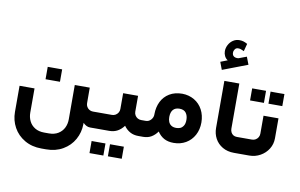

<svg xmlns="http://www.w3.org/2000/svg" viewBox="-110 -1171 2558 1636"><g transform="rotate(10 1169.0 -353.0)"><path d="M374.9 248.5Q457.1 248.5 519.5 212.1Q582 175.7 615.9 114.9Q649.8 54 650.7 -17.4V-29.5Q664.8 -15.4 679.9 -7.6Q695 0.1 712.1 0.1H739.4V-137.8H712.1Q695 -137.8 681.1 -146.1Q667.2 -154.3 658.9 -168.5Q650.7 -182.6 650.7 -199.6L650.3 -333.9H520.7L521.1 -36.7Q521.1 3.1 504.7 36.5Q488.2 69.9 455.2 90.3Q422.2 110.6 374.9 110.6H334.3Q286.6 110.6 253.5 90.3Q220.5 69.9 204.3 36.5Q188 3.1 188 -36.7V-245.7H58.5V-19.6Q58.5 52.7 92.2 114Q125.9 175.2 188.8 211.9Q251.6 248.5 334.3 248.5ZM391.6 -339Q391.6 -371.7 391.6 -393.3Q391.6 -414.5 391.6 -446.3Q362.5 -446.3 344.3 -446.3Q326.2 -446.3 306.5 -446.3Q291.1 -446.3 266.8 -446.3Q266.8 -414.5 266.8 -393.3Q266.8 -371.7 266.8 -339Q266.8 -339 289.9 -339Q313 -339 351 -339Q351 -339 391.6 -339Z M739.4 0H877Q918.3 0 949.2 -17.3Q980 -34.6 1003.3 -66.1Q1025.7 -34.6 1056.8 -17.3Q1087.9 0 1129.2 0H1156.5V-137.9H1129.2Q1112.6 -137.9 1098.5 -146.1Q1084.4 -154.4 1076.1 -168.5Q1067.8 -182.6 1067.8 -199.6V-336.7H938.7V-199.6Q938.7 -182.6 930.2 -168.5Q921.7 -154.4 907.7 -146.1Q893.6 -137.9 877 -137.9H739.4Q720.4 -121.1 713.5 -95Q706.6 -68.9 713.5 -42.8Q720.4 -16.7 739.4 0ZM864.8 215.8Q864.8 184.6 864.8 163.8Q864.8 142.6 864.8 111.2Q859.3 111.3 838 111.3Q816.8 111.3 783 111.3Q780.1 111.2 744.8 111.2Q744.8 142.6 744.8 163.8Q744.8 184.6 744.8 215.8Q770.1 215.8 785.6 215.8Q793.8 215.8 801 215.8Q813 215.8 825.8 215.8Q840.4 215.8 864.8 215.8ZM1023.8 215.6Q1023.8 184.3 1023.8 163.5Q1023.8 143 1023.8 111.2Q1018.3 111.2 997 111.2Q975.7 111.2 941.9 111.2Q939.1 111.2 903.9 111.2Q903.9 143 903.9 163.5Q903.9 184.3 903.9 215.6Q931.3 215.6 948.7 215.6Q966 215.6 984.7 215.6Q999.3 215.6 1023.8 215.6Z M1435.2 -123.7Q1408.9 -123.7 1392.3 -134.4Q1375.7 -145.2 1368.1 -164.1Q1360.4 -183 1360.8 -206.5Q1361.2 -246.8 1379.7 -268.3Q1398.2 -289.9 1435.2 -290.2Q1474.1 -289.9 1491.6 -266.3Q1509 -242.8 1509.1 -206.9Q1509.3 -173 1496.8 -154.3Q1484.3 -135.7 1468.4 -129.7Q1452.5 -123.7 1435.2 -123.7ZM1232.1 -207.3Q1232.1 -206.4 1231.8 -203.3Q1231.8 -203.3 1232.3 -203.2Q1231.6 -177.2 1213.4 -157.6Q1195.2 -138.1 1170 -137.9H1157.1Q1138.5 -121.1 1131.7 -95Q1124.8 -68.9 1131.7 -42.6Q1138.5 -16.3 1157.1 0H1170Q1210.9 0 1240.9 -17.6Q1270.9 -35.1 1294.1 -67.8Q1317.5 -31.9 1351.7 -13Q1385.9 5.8 1435.2 5.8Q1493.7 5.8 1540 -21.1Q1586.4 -48.1 1612.6 -96.5Q1638.8 -145 1638.7 -206.9Q1638.1 -268.4 1612.6 -316.5Q1587.1 -364.5 1540.9 -391.7Q1494.7 -419 1436 -419.8Q1371.7 -419.4 1325.9 -391.6Q1280 -363.8 1256.3 -316Q1232.5 -268.1 1232.1 -207.3Z M2001.9 -137.9H1956.7Q1939.6 -137.9 1926.5 -145.9Q1913.4 -154 1906.3 -168.3Q1899.3 -182.6 1899.3 -199.6V-589.7H1769.8V-182.5Q1769.8 -132.9 1792.1 -91.4Q1814.5 -49.9 1857 -24.9Q1899.6 0 1956.7 0H2001.9ZM1731.9 -678.2 1948.1 -760.6 1922.9 -826.2 1854.5 -800.6Q1830.9 -797.4 1815.5 -807.4Q1800 -817.5 1800.4 -840.1Q1800.4 -856.1 1810.4 -869.7Q1820.3 -883.3 1837.1 -883.3Q1849 -883.7 1859.6 -880.3Q1870.1 -876.9 1884.3 -870.3Q1885.6 -869.4 1886.6 -868.9Q1887.9 -868.4 1888.9 -867.9L1906.3 -933.8Q1887 -944.7 1871.5 -949.3Q1856 -953.9 1837.1 -953.9Q1805.8 -953.9 1781.4 -937.3Q1757.1 -920.8 1743.5 -894.5Q1729.8 -868.3 1729.8 -840.1Q1729.8 -818.5 1739.5 -798.5Q1749.2 -778.5 1767.4 -767.3L1707.2 -743.8Z M2001.4 0H2088.6Q2140.5 0 2184.2 -24.6Q2227.9 -49.1 2253.7 -90.8Q2279.4 -132.5 2279.4 -182.5V-355.4H2149.9V-199.6Q2149.9 -182.6 2141.6 -168.5Q2133.3 -154.4 2119.3 -146.1Q2105.2 -137.9 2088.6 -137.9H2001.4Q1982.3 -121.1 1975.4 -95Q1968.6 -68.9 1975.4 -42.8Q1982.3 -16.7 2001.4 0ZM2134.3 -463.7Q2134.3 -495.5 2134.3 -516.3Q2134.3 -537.1 2134.3 -568.1Q2106 -568.1 2088.7 -568.1Q2071.4 -568.1 2052.5 -568.1Q2037.9 -568.1 2014.3 -568.1Q2014.3 -537.1 2014.3 -516.3Q2014.3 -495.5 2014.3 -463.7Q2014.3 -463.7 2036.5 -463.7Q2058.6 -463.7 2095.3 -463.7Q2095.3 -463.7 2134.3 -463.7ZM2293.3 -463.7Q2293.3 -495.5 2293.3 -516.3Q2293.3 -537.2 2293.3 -568.2Q2265 -567.8 2247.7 -567.8Q2230.3 -567.8 2211.4 -567.8Q2196.9 -568.2 2173.4 -568.2Q2173.4 -537.2 2173.4 -516.3Q2173.4 -495.5 2173.4 -463.7Q2173.4 -463.7 2195.4 -463.7Q2217.5 -463.7 2254.2 -463.7Q2254.2 -463.7 2293.3 -463.7Z"/></g></svg>

Font: Arad-FD-VF Thin
Style: Regular
Weight: 100
Designer: Mohammad Darvishi
Version: Version 1.010;September 21, 2024;FontCreator 15.0.0.2992 64-